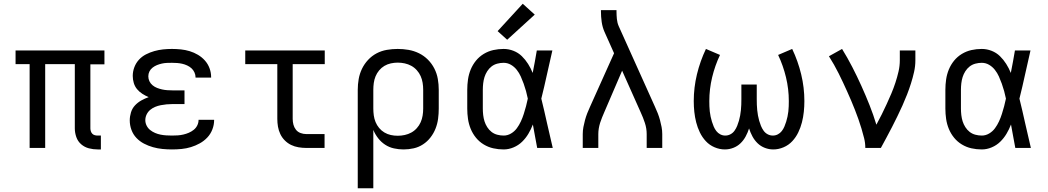

<svg xmlns="http://www.w3.org/2000/svg" viewBox="-20 -789 5590 1024"><path d="M501 8Q477 8 454 2Q431 -4 413 -19.5Q395 -35 387 -58Q379 -81 379 -104V-447H221V0H138V-447H63V-520H537V-446H462V-104Q462 -97 464.5 -89Q467 -81 472.5 -75.5Q478 -70 485.5 -68Q493 -66 501 -66H518V8Z M897 8Q872 8 846.5 5.5Q821 3 796 -4Q771 -11 748 -23Q725 -35 707.5 -53.5Q690 -72 681 -96.5Q672 -121 672 -147Q672 -168 678.5 -189.5Q685 -211 700 -227Q715 -243 734 -253.5Q753 -264 773 -271Q756 -278 739.5 -288.5Q723 -299 711 -313.5Q699 -328 693.5 -346.5Q688 -365 688 -384Q688 -408 696.5 -430.5Q705 -453 721 -470.5Q737 -488 758.5 -499Q780 -510 803 -516.5Q826 -523 849.5 -525.5Q873 -528 897 -528Q921 -528 945 -525.5Q969 -523 992 -516Q1015 -509 1036 -496.5Q1057 -484 1073 -466Q1089 -448 1097.5 -425Q1106 -402 1106 -378Q1106 -377 1106 -376.5Q1106 -376 1106 -375H1023Q1023 -375 1023 -375.5Q1023 -376 1023 -376Q1023 -390 1017 -403Q1011 -416 1001 -425Q991 -434 978 -440Q965 -446 951.5 -449Q938 -452 924.5 -453Q911 -454 897 -454Q884 -454 870.5 -453.5Q857 -453 843.5 -450Q830 -447 817.5 -442Q805 -437 794 -428.5Q783 -420 777 -408Q771 -396 771 -382Q771 -368 777 -355.5Q783 -343 794 -334Q805 -325 818 -320Q831 -315 844.5 -312Q858 -309 872 -308Q886 -307 900 -307H964V-234H900Q884 -234 868.5 -232.5Q853 -231 837.5 -228Q822 -225 807.5 -219Q793 -213 781 -203Q769 -193 762 -178.5Q755 -164 755 -148Q755 -148 755 -148Q755 -148 755 -148Q755 -133 762 -119Q769 -105 781 -95.5Q793 -86 807 -80Q821 -74 836 -71Q851 -68 866.5 -67Q882 -66 897 -66Q913 -66 928 -67Q943 -68 958 -71.5Q973 -75 987 -81Q1001 -87 1013 -96.5Q1025 -106 1032 -120Q1039 -134 1039 -150Q1039 -150 1039 -150Q1039 -150 1039 -150H1122Q1122 -149 1122 -149Q1122 -149 1122 -148Q1122 -123 1112.5 -98.5Q1103 -74 1085.5 -55.5Q1068 -37 1045.5 -24.5Q1023 -12 998.5 -4.5Q974 3 948.5 5.5Q923 8 897 8Z M1613 0Q1593 0 1572 -3.5Q1551 -7 1532.5 -16Q1514 -25 1499 -40Q1484 -55 1475 -74Q1466 -93 1462.5 -113.5Q1459 -134 1459 -155V-447H1288V-520H1712V-447H1541V-155Q1541 -139 1545 -124Q1549 -109 1558.5 -97Q1568 -85 1583 -79.5Q1598 -74 1613 -74H1711V0Z M1888 215V-310Q1888 -339 1893 -367.5Q1898 -396 1910.5 -422Q1923 -448 1943 -469.5Q1963 -491 1988.5 -504.5Q2014 -518 2043 -523Q2072 -528 2101 -528Q2130 -528 2159 -523Q2188 -518 2214.5 -505Q2241 -492 2262 -471Q2283 -450 2296.5 -423.5Q2310 -397 2315 -368Q2320 -339 2320 -310V-210Q2320 -183 2316.5 -156Q2313 -129 2303 -103.5Q2293 -78 2276 -56Q2259 -34 2236 -19Q2213 -4 2186.5 2Q2160 8 2132 8Q2107 8 2081.5 2.5Q2056 -3 2034.5 -17Q2013 -31 1997 -51.5Q1981 -72 1971 -96V215ZM2101 -65Q2120 -65 2138.5 -69Q2157 -73 2173.5 -82Q2190 -91 2203 -105.5Q2216 -120 2223.5 -137Q2231 -154 2234 -172.5Q2237 -191 2237 -210V-310Q2237 -329 2234 -347.5Q2231 -366 2223.5 -383Q2216 -400 2203 -414.5Q2190 -429 2173.5 -438Q2157 -447 2138.5 -451Q2120 -455 2101 -455Q2083 -455 2064.5 -451Q2046 -447 2030 -437.5Q2014 -428 2002 -413.5Q1990 -399 1983 -382Q1976 -365 1973.5 -346.5Q1971 -328 1971 -310V-210Q1971 -192 1973.5 -173.5Q1976 -155 1983 -138Q1990 -121 2002 -106.5Q2014 -92 2030 -82.5Q2046 -73 2064 -69Q2082 -65 2101 -65Z M2666 8Q2638 8 2611 2Q2584 -4 2560 -18.5Q2536 -33 2518.5 -54.5Q2501 -76 2490.5 -101.5Q2480 -127 2476 -154.5Q2472 -182 2472 -210V-310Q2472 -338 2476 -365.5Q2480 -393 2490.5 -418.5Q2501 -444 2518.5 -465.5Q2536 -487 2560 -501.5Q2584 -516 2611 -522Q2638 -528 2666 -528Q2693 -528 2718.5 -518Q2744 -508 2763 -489.5Q2782 -471 2796.5 -448Q2811 -425 2821 -400Q2827 -430 2832.5 -460Q2838 -490 2843 -520H2926Q2911 -456 2897 -391.5Q2883 -327 2867 -263Q2883 -198 2897.5 -132Q2912 -66 2928 0H2845Q2839 -31 2833.5 -62Q2828 -93 2822 -125Q2812 -99 2798 -75.5Q2784 -52 2764.5 -33Q2745 -14 2719 -3Q2693 8 2666 8ZM2666 -66Q2687 -66 2705.5 -77Q2724 -88 2736.5 -105Q2749 -122 2758 -141.5Q2767 -161 2773.5 -181.5Q2780 -202 2785.5 -222.5Q2791 -243 2795 -263Q2791 -283 2785.5 -303Q2780 -323 2773 -342.5Q2766 -362 2757.5 -381Q2749 -400 2736 -416.5Q2723 -433 2705 -443.5Q2687 -454 2666 -454Q2649 -454 2632 -449.5Q2615 -445 2601.5 -434.5Q2588 -424 2578.5 -409Q2569 -394 2564 -378Q2559 -362 2557 -344.5Q2555 -327 2555 -310V-210Q2555 -193 2557 -175.5Q2559 -158 2564 -142Q2569 -126 2578.5 -111Q2588 -96 2601.5 -85.5Q2615 -75 2632 -70.5Q2649 -66 2666 -66ZM2685 -577 2634 -623 2768 -769 2832 -711Z M3088 0V-74Q3088 -93 3091.5 -111.5Q3095 -130 3100 -148.5Q3105 -167 3112 -185Q3119 -203 3127 -220L3255 -505L3204 -619Q3193 -644 3189 -672Q3185 -700 3185 -728V-735H3268V-728Q3268 -708 3270 -687.5Q3272 -667 3280 -649L3473 -220Q3481 -203 3488 -185Q3495 -167 3500 -148.5Q3505 -130 3508.5 -111.5Q3512 -93 3512 -74V0H3429V-74Q3429 -104 3419.5 -133Q3410 -162 3397 -190L3298 -412L3203 -191Q3197 -177 3191 -162.5Q3185 -148 3180.5 -133.5Q3176 -119 3173.5 -104Q3171 -89 3171 -74V0Z M4104 8Q4081 8 4059 -0.5Q4037 -9 4020.5 -25Q4004 -41 3993 -61.5Q3982 -82 3975 -104Q3968 -82 3957 -61.5Q3946 -41 3929.5 -25Q3913 -9 3891 -0.5Q3869 8 3846 8Q3818 8 3791 -3.5Q3764 -15 3744.5 -36Q3725 -57 3712.5 -83Q3700 -109 3693 -136.5Q3686 -164 3683 -192.5Q3680 -221 3680 -250Q3680 -322 3697 -392.5Q3714 -463 3745 -528L3820 -496Q3793 -439 3778 -376.5Q3763 -314 3763 -250Q3763 -236 3763.5 -222Q3764 -208 3765.5 -194.5Q3767 -181 3770 -167Q3773 -153 3777 -140Q3781 -127 3786.5 -114Q3792 -101 3800.5 -90Q3809 -79 3821.5 -72.5Q3834 -66 3848 -66Q3863 -66 3876 -73Q3889 -80 3897.5 -92Q3906 -104 3911.5 -117.5Q3917 -131 3921 -145Q3925 -159 3927.5 -173Q3930 -187 3931.5 -201.5Q3933 -216 3933.5 -230.5Q3934 -245 3934 -260V-338H4016V-260Q4016 -245 4016.5 -230.5Q4017 -216 4018.5 -201.5Q4020 -187 4022.5 -173Q4025 -159 4029 -145Q4033 -131 4038.5 -117.5Q4044 -104 4052.5 -92Q4061 -80 4074 -73Q4087 -66 4102 -66Q4116 -66 4128.5 -72.5Q4141 -79 4149.5 -90Q4158 -101 4163.5 -114Q4169 -127 4173 -140Q4177 -153 4180 -167Q4183 -181 4184.5 -194.5Q4186 -208 4186.5 -222Q4187 -236 4187 -250Q4187 -314 4172 -376.5Q4157 -439 4130 -496L4205 -528Q4236 -463 4253 -392.5Q4270 -322 4270 -250Q4270 -221 4267 -192.5Q4264 -164 4257 -136.5Q4250 -109 4237.5 -83Q4225 -57 4205.5 -36Q4186 -15 4159 -3.5Q4132 8 4104 8Z M4595 0Q4595 -27 4588.5 -52.5Q4582 -78 4574.5 -103.5Q4567 -129 4558 -154Q4549 -179 4539.5 -203.5Q4530 -228 4519.5 -252.5Q4509 -277 4498 -301.5Q4487 -326 4476 -349.5Q4465 -373 4453 -397Q4441 -421 4428 -444Q4415 -467 4401 -489L4471 -528Q4500 -481 4525.5 -431.5Q4551 -382 4574 -331Q4597 -280 4617.5 -228.5Q4638 -177 4654 -124Q4669 -151 4682.5 -178.5Q4696 -206 4709 -234Q4722 -262 4734 -290.5Q4746 -319 4755.5 -348Q4765 -377 4772 -407Q4779 -437 4779 -468V-520H4862V-468Q4862 -436 4855 -405Q4848 -374 4838.5 -344Q4829 -314 4817.5 -284.5Q4806 -255 4793 -226Q4780 -197 4766 -168.5Q4752 -140 4737.5 -111.5Q4723 -83 4708 -55.5Q4693 -28 4678 0Z M5216 8Q5188 8 5161 2Q5134 -4 5110 -18.5Q5086 -33 5068.5 -54.5Q5051 -76 5040.5 -101.5Q5030 -127 5026 -154.5Q5022 -182 5022 -210V-310Q5022 -338 5026 -365.5Q5030 -393 5040.5 -418.5Q5051 -444 5068.5 -465.5Q5086 -487 5110 -501.5Q5134 -516 5161 -522Q5188 -528 5216 -528Q5243 -528 5268.5 -518Q5294 -508 5313 -489.5Q5332 -471 5346.5 -448Q5361 -425 5371 -400Q5377 -430 5382.5 -460Q5388 -490 5393 -520H5476Q5461 -456 5447 -391.5Q5433 -327 5417 -263Q5433 -198 5447.5 -132Q5462 -66 5478 0H5395Q5389 -31 5383.5 -62Q5378 -93 5372 -125Q5362 -99 5348 -75.5Q5334 -52 5314.5 -33Q5295 -14 5269 -3Q5243 8 5216 8ZM5216 -66Q5237 -66 5255.5 -77Q5274 -88 5286.5 -105Q5299 -122 5308 -141.5Q5317 -161 5323.5 -181.5Q5330 -202 5335.5 -222.5Q5341 -243 5345 -263Q5341 -283 5335.5 -303Q5330 -323 5323 -342.5Q5316 -362 5307.5 -381Q5299 -400 5286 -416.5Q5273 -433 5255 -443.5Q5237 -454 5216 -454Q5199 -454 5182 -449.5Q5165 -445 5151.5 -434.5Q5138 -424 5128.5 -409Q5119 -394 5114 -378Q5109 -362 5107 -344.5Q5105 -327 5105 -310V-210Q5105 -193 5107 -175.5Q5109 -158 5114 -142Q5119 -126 5128.5 -111Q5138 -96 5151.5 -85.5Q5165 -75 5182 -70.5Q5199 -66 5216 -66Z"/></svg>

Font: Zed Sans Extended
Style: Regular
Weight: 400
Width: 7
Designer: Belleve Invis
Foundry: Belleve Invis
Version: Version 1.0.0; ttfautohint (v1.8.4)